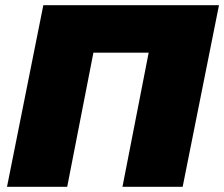

<svg xmlns="http://www.w3.org/2000/svg" viewBox="-20 -720 864 740"><path d="M824 -700 684 0H452L553 -517H340L239 0H7L147 -700Z"/></svg>

Font: Montserrat Alternates Black
Style: Italic
Weight: 900
Italic angle: -11.3°
Designer: Julieta Ulanovsky
Foundry: Julieta Ulanovsky
Version: Version 7.200